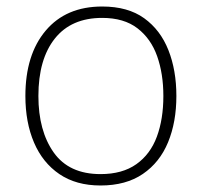

<svg xmlns="http://www.w3.org/2000/svg" viewBox="-20 -560 621 590"><path d="M522 -265Q522 -185 496.5 -123Q471 -61 419 -25.5Q367 10 289 10Q214 10 162.5 -25Q111 -60 84.5 -122Q58 -184 58 -265Q58 -392 120.5 -466Q183 -540 294 -540Q373 -540 423 -504Q473 -468 497.5 -406Q522 -344 522 -265ZM98 -265Q98 -158 145 -91.5Q192 -25 289 -25Q356 -25 399 -55.5Q442 -86 462 -140Q482 -194 482 -265Q482 -333 463 -387Q444 -441 402.5 -473Q361 -505 294 -505Q199 -505 148.5 -441.5Q98 -378 98 -265Z"/></svg>

Font: Noto Sans Devanagari ExtraLight
Style: Regular
Weight: 200
Designer: Jelle Bosma - Monotype Design Team
Foundry: Monotype Imaging Inc.
Version: Version 2.004; ttfautohint (v1.8.4.7-5d5b)